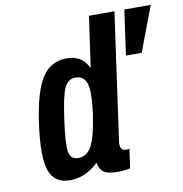

<svg xmlns="http://www.w3.org/2000/svg" viewBox="-82 -807 854 895"><g transform="rotate(-10 345.0 -360.0)"><path d="M397.7 -730 363.4 -488.4Q347.7 -521.6 322.3 -537.1Q296.9 -552.7 260.6 -552.7Q184.6 -552.7 143.1 -488.4Q101.6 -424.1 80.9 -275.1Q59.1 -120 82.1 -55Q105.1 10 178.6 10Q214.6 10 248.3 -4.7Q282 -19.4 313.9 -49.1Q318.1 -17.1 338.3 -3.6Q358.4 10 401.9 10Q417 10 431.6 8.6Q446.3 7.3 463.1 3.9L475.9 -87.1Q471.9 -85.1 468.9 -85Q465.9 -84.9 460 -84.9Q443.6 -84.9 437.4 -96.5Q431.1 -108.1 433.9 -127.9L518.3 -730ZM336.1 -275.1Q321 -170.4 298.2 -128Q275.4 -85.6 234 -85.6Q197.7 -85.6 191.1 -123.4Q184.6 -161.1 200.7 -275.1Q215.9 -385.3 233 -421.2Q250.1 -457.1 285.3 -457.1Q327.1 -457.1 338.5 -415.8Q349.9 -374.4 336.1 -275.1ZM535.3 -517.3H609.9L690.1 -730H565.1Z"/></g></svg>

Font: Secuela ExtLt
Style: Italic
Weight: 200
Italic angle: -8°
Designer: Fernando Haro
Foundry: deFharo
Version: Version 1.704